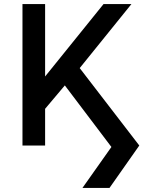

<svg xmlns="http://www.w3.org/2000/svg" viewBox="-20 -720 735 950"><path d="M387.9 210 531.2 7.2 300.8 -297.4 203.2 -181.6V0H91.2V-700H203.2V-341.6L492.4 -700H630.4L374.4 -383.1L669.2 0L521.7 210Z"/></svg>

Font: Geologica-Sharp
Style: Regular
Weight: 100
Designer: Sindre Bremnes, Frode Helland
Foundry: Monokrom Skriftforlag AS
Version: Version 1.010;gftools[0.9.28]